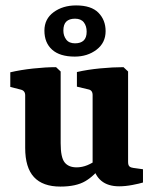

<svg xmlns="http://www.w3.org/2000/svg" viewBox="-20 -681 566 709"><path d="M355 -69Q329 -32 295 -12Q261 8 203 8Q138 8 105.5 -27Q73 -62 73 -135V-329Q73 -346 57 -350L18 -360V-414Q56 -423 102.5 -428Q149 -433 187 -433L204 -417V-152Q204 -100 218.5 -81.5Q233 -63 263 -63Q283 -63 302.5 -71Q322 -79 340 -93ZM508 -7Q495 -3 469 2Q443 7 420 7Q379 7 354.5 -13Q330 -33 322 -73V-330Q322 -348 306 -351L264 -361V-415Q303 -424 350 -428.5Q397 -433 436 -433L453 -417V-83Q453 -71 458 -66.5Q463 -62 472 -61L508 -56ZM256 -472Q201 -472 172.5 -497.5Q144 -523 144 -568Q144 -611 178 -636Q212 -661 261 -661Q317 -661 343.5 -634Q370 -607 370 -566Q370 -523 336.5 -497.5Q303 -472 256 -472ZM257 -521Q278 -521 289 -531.5Q300 -542 300 -564Q300 -585 289.5 -598.5Q279 -612 257 -612Q236 -612 225 -601.5Q214 -591 214 -568Q214 -549 224.5 -535Q235 -521 257 -521Z"/></svg>

Font: Yrsa
Style: Regular
Weight: 400
Designer: Anna Giedrys (Yrsa+Rasa design), David Brezina (Yrsa art-direction, Rasa art-direction, design)
Foundry: Rosetta Type Foundry
Version: Version 2.004